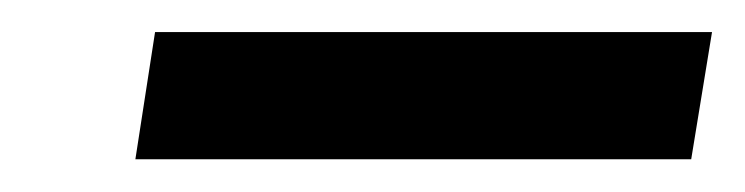

<svg xmlns="http://www.w3.org/2000/svg" viewBox="-20 -747 458 118"><path d="M75.3 -727.3 63.2 -649.1H404.8L417.6 -727.3Z"/></svg>

Font: Riot Sans 2.0
Style: Bold Italic
Weight: 600
Italic angle: -9.39999°
Designer: Rasmus Andersson
Foundry: rsms
Version: Version 3.006;hotconv 1.0.109;makeotfexe 2.5.65596